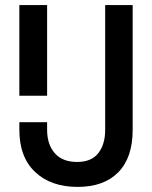

<svg xmlns="http://www.w3.org/2000/svg" viewBox="-20 -720 597 754"><path d="M56 -210V-240H165V-210Q165 -153 195 -118.5Q225 -84 283 -84Q339 -84 366 -118.5Q393 -153 393 -210V-700H501V-210Q501 -101 444.5 -43.5Q388 14 285 14Q180 14 118 -44.5Q56 -103 56 -210ZM56 -344V-700H165V-344Z"/></svg>

Font: Space Grotesk Frontify Medium
Style: Regular
Weight: 500
Designer: Florian Karsten
Version: Version 2.000